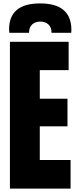

<svg xmlns="http://www.w3.org/2000/svg" viewBox="-20 -1104 452 1124"><path d="M393.1 0H38.1V-859.4H381.8V-693.4H212.9V-525.9H375V-364.3H212.9V-167.5H393.1ZM149.9 -912.1H34.7Q33.2 -921.9 33.2 -932.1Q33.2 -1084 214.8 -1084Q397.9 -1084 397.9 -928.7Q397.9 -924.8 397 -912.1H281.7Q281.7 -943.8 263.7 -960.7Q245.6 -977.5 215.8 -977.5Q186.5 -977.5 168.2 -960.7Q149.9 -943.8 149.9 -912.1Z"/></svg>

Font: Anton
Style: Regular
Weight: 400
Designer: Vernon Adams, Tural Alisoy
Foundry: Vernon Adams
Version: Version 2.300